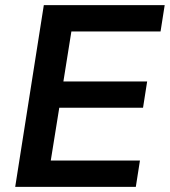

<svg xmlns="http://www.w3.org/2000/svg" viewBox="-20 -725 659 745"><path d="M39 0 150 -705H619L603 -603H257L226 -409H551L535 -307H210L177 -102H523L507 0Z"/></svg>

Font: Nunito Sans
Style: Bold Italic
Weight: 700
Italic angle: -9°
Designer: Vernon Adams
Foundry: Vernon Adams
Version: Version 3.006; ttfautohint (v1.8.3)